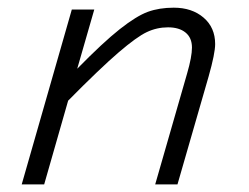

<svg xmlns="http://www.w3.org/2000/svg" viewBox="-20 -485 654 505"><path d="M228 -460 183.1 -304.2Q251 -373.5 294.9 -408.2Q338.9 -442.9 368.9 -453.9Q398.9 -464.8 437 -464.8Q484.9 -464.8 515.4 -438.7Q545.9 -412.6 545.9 -369.1Q545.9 -344.7 528.8 -284.2L446.8 0H388.2L472.2 -292Q484.9 -335.9 484.9 -359.9Q484.9 -385.7 468 -399.4Q451.2 -413.1 421.9 -413.1Q392.6 -413.1 366.2 -400.6Q339.8 -388.2 291.7 -346.9Q243.7 -305.7 159.2 -220.2L96.2 0H37.1L168.9 -460Z"/></svg>

Font: IntelOne Mono Light
Style: Italic
Weight: 300
Italic angle: -16°
Designer: Fred Shallcrass
Foundry: Frere-Jones Type LLC
Version: Version 1.200;hotconv 1.1.0;makeotfexe 2.6.0;FJTRelease1.2